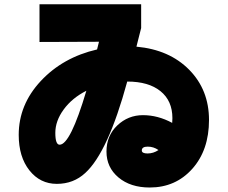

<svg xmlns="http://www.w3.org/2000/svg" viewBox="-20 -794 1040 876"><path d="M65.4 -178.7Q65.4 -316.4 166 -424.3Q266.6 -532.2 422.9 -568.4Q428.7 -589.8 431.6 -603.5L160.2 -602.5V-774.4H624V-666Q620.1 -650.4 612.8 -622.1Q605.5 -593.8 602.5 -581.1Q752.9 -567.4 843.3 -475.6Q933.6 -383.8 933.6 -246.6Q933.6 -109.4 857.4 -23.9Q781.2 61.5 663.1 61.5Q575.2 61.5 520.5 15.6Q465.8 -30.3 465.8 -102.5Q465.8 -174.8 515.1 -221.7Q564.5 -268.6 632.3 -268.6Q700.2 -268.6 765.6 -233.4Q766.6 -240.2 766.6 -254.9Q766.6 -334 712.4 -377.9Q658.2 -421.9 560.5 -421.9Q472.7 -99.6 369.1 -4.9Q315.4 44.9 239.3 44.9Q163.1 44.9 114.3 -16.6Q65.4 -78.1 65.4 -178.7ZM252 -133.8Q300.8 -133.8 374 -379.9Q308.6 -346.7 270.5 -294.4Q232.4 -242.2 232.4 -188Q232.4 -133.8 252 -133.8ZM627 -107.4Q627 -93.8 653.3 -93.8Q679.7 -93.8 703.1 -109.4Q680.7 -125 653.8 -125Q627 -125 627 -107.4Z"/></svg>

Font: GenEi M Gothic v2 Black
Style: Regular
Weight: 900
Version: Version 2.0